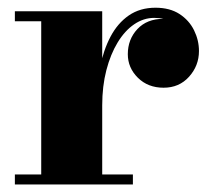

<svg xmlns="http://www.w3.org/2000/svg" viewBox="-20 -490 560 510"><path d="M236.5 -210Q236.5 -263 245.5 -309.8Q254.5 -356.5 273.5 -392.5Q292.5 -428.5 322.2 -449Q352 -469.5 393 -469.5Q431 -469.5 456.8 -452.8Q482.5 -436 495.5 -409.5Q508.5 -383 508.5 -354.5Q508.5 -315.5 482.2 -286.2Q456 -257 414.5 -257Q373 -257 346.2 -283.5Q319.5 -310 319.5 -346Q319.5 -385.5 345 -412.8Q370.5 -440 414 -440Q441.5 -440 462.5 -427.8Q483.5 -415.5 495.5 -396Q507.5 -376.5 507.5 -354.5H481Q481 -378 470 -398Q459 -418 438.5 -430.2Q418 -442.5 389.5 -442.5Q361.5 -442.5 336.5 -425.5Q311.5 -408.5 292.5 -377.2Q273.5 -346 262.5 -303.5Q251.5 -261 251.5 -210ZM251.5 -460V-26.5H333V0H19.5V-26.5H89.5V-433.5H19.5V-460Z"/></svg>

Font: Bodoni Moda 9pt ExtraBold
Style: Regular
Weight: 800
Designer: Owen Earl
Foundry: indestructible type
Version: Version 2.005